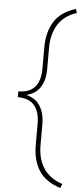

<svg xmlns="http://www.w3.org/2000/svg" viewBox="-64 -814 452 1063"><g transform="rotate(5 161.5 -282.5)"><path d="M323.2 192.9 313.5 215.3Q229 188.5 193.4 131.1Q157.7 73.7 157.7 -9.8V-129.4Q157.7 -193.8 127.9 -229.5Q98.1 -265.1 35.6 -265.1V-286.1V-297.4Q98.1 -297.4 127.9 -332.8Q157.7 -368.2 157.7 -432.1V-552.7Q157.7 -636.2 193.6 -694.8Q229.5 -753.4 313.5 -779.8L320.8 -757.8Q251 -735.4 217.5 -682.1Q184.1 -628.9 184.1 -552.7V-432.1Q184.1 -373.5 158.9 -333.5Q133.8 -293.5 81.1 -281.2Q133.8 -269 158.9 -228.5Q184.1 -188 184.1 -129.4V-9.8Q184.1 65.4 218.5 117.4Q252.9 169.4 323.2 192.9Z"/></g></svg>

Font: Heebo Thin
Style: Regular
Weight: 250
Designer: Oded Ezer
Foundry: Meir Sadan
Version: Version 2.001; ttfautohint (v1.5.14-ce02) -l 8 -r 50 -G 200 